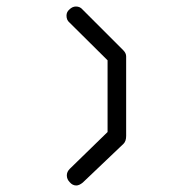

<svg xmlns="http://www.w3.org/2000/svg" viewBox="-20 -618 580 589"><path d="M359 -177 234 -58Q223 -49 214 -49Q202.5 -49 194 -59Q185 -68 185 -80Q185 -91 194 -100L310 -213V-433L193 -549Q184 -556.5 184 -570Q184 -581.5 193 -589Q202 -598 213 -598Q225.5 -598 233 -589L358 -464Q367 -455 367 -445V-201Q367 -185 359 -177Z"/></svg>

Font: 3270 Nerd Font Mono
Style: Regular
Weight: 400
Monospace: yes
Version: Version 3.0.1;Nerd Fonts 3.0.0